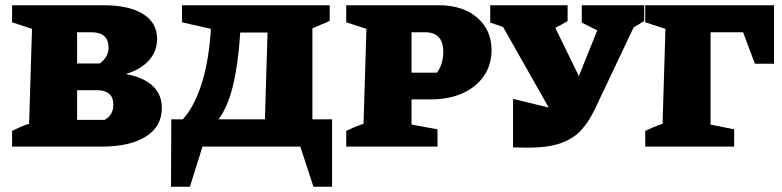

<svg xmlns="http://www.w3.org/2000/svg" viewBox="-20 -559 2983 732"><path d="M460 -277Q597 -250 597 -147Q597 -77 536.5 -38.5Q476 0 365 0H26V-60Q40 -67 58 -75Q76 -83 91 -87L102 -449L26 -474V-539H375Q472 -539 525.5 -505.5Q579 -472 579 -411Q579 -364 548 -329Q517 -294 460 -277ZM328 -436H274V-317H361Q394 -343 394 -377Q394 -436 328 -436ZM352 -215H274V-102H379Q412 -120 412 -159Q412 -189 395.5 -202Q379 -215 352 -215Z M632 153 633 -104H677Q718 -149 745.5 -230Q773 -311 782 -421L784 -449L674 -474V-539H1237V-480Q1227 -474 1221 -472Q1215 -470 1205 -465.5Q1195 -461 1171 -451V-104H1246V153H1175L1125 0H752L704 153ZM896 -435Q888 -313 868 -231.5Q848 -150 813 -104H990L1000 -435Z M1653 -539Q1744 -539 1799 -492Q1854 -445 1854 -368Q1854 -312 1825 -269.5Q1796 -227 1743.5 -203.5Q1691 -180 1622 -180H1549V-84L1648 -66V0H1300V-60Q1314 -67 1329.5 -73.5Q1345 -80 1366 -87L1377 -449L1300 -474V-539ZM1601 -436H1549V-282H1646Q1670 -315 1670 -361Q1670 -436 1601 -436Z M1936 3V-182L2072 -149L1898 -456L1849 -473V-539H2144V-479Q2122 -465 2097 -453L2187 -269L2257 -443L2198 -473V-539H2436V-479Q2416 -466 2396 -455L2247 -141Q2224 -93 2194 -61Q2164 -29 2116 -12.5Q2068 4 1992 4Q1978 4 1964 3.5Q1950 3 1936 3Z M2440 0V-60Q2455 -67 2470 -73.5Q2485 -80 2506 -87L2517 -449L2440 -474V-539H2931V-316H2858L2813 -436H2689V-84L2779 -66V0Z"/></svg>

Font: Piazzolla SC ExtraBold
Style: Regular
Weight: 800
Designer: Juan Pablo del Peral
Foundry: Huerta Tipografica
Version: Version 1.330